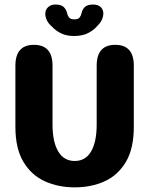

<svg xmlns="http://www.w3.org/2000/svg" viewBox="-20 -817 659 848"><path d="M310 10.5Q238 10.5 178.8 -16Q119.5 -42.5 83.8 -101.5Q48 -160.5 48 -257V-527Q48 -619 130 -619Q212 -619 212 -527V-266Q212 -191 237 -148.5Q262 -106 310 -106Q358 -106 382.5 -148.5Q407 -191 407 -266V-527Q407 -619 489 -619Q571 -619 571 -527V-257Q571 -160.5 535.8 -101.5Q500.5 -42.5 441.5 -16Q382.5 10.5 310 10.5ZM391.5 -797Q413 -797 424.8 -785.8Q436.5 -774.5 436.5 -757Q436.5 -745.5 431 -732Q425.5 -718.5 412 -705Q396.5 -685.5 370.8 -671.8Q345 -658 307.5 -658Q273.5 -658 249.8 -669.8Q226 -681.5 210.5 -698.5Q194 -712.5 187 -727.5Q180 -742.5 180 -755.5Q180 -773.5 192.2 -785.2Q204.5 -797 224.5 -797Q251 -797 262 -785.5Q273 -774 276 -760Q278 -749.5 284.5 -740.5Q291 -731.5 308.5 -731.5Q326 -731.5 332.2 -740.5Q338.5 -749.5 340.5 -760Q343 -774 354.2 -785.5Q365.5 -797 391.5 -797Z"/></svg>

Font: Sono ExtraLight Monospace
Style: Bold
Weight: 700
Version: Version 2.112